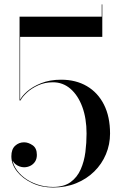

<svg xmlns="http://www.w3.org/2000/svg" viewBox="-20 -824 540 854"><path d="M216 10Q165 10 123 -9.8Q81 -29.5 55.8 -61.2Q30.5 -93 30.5 -129Q30.5 -160 47.2 -175.5Q64 -191 87 -191Q106 -191 125 -178Q144 -165 144 -135Q144 -117.5 136 -105.2Q128 -93 115 -86.5Q102 -80 87 -80Q77.5 -80 67.5 -83.5Q57.5 -87 49.5 -93.2Q41.5 -99.5 36.5 -108.8Q31.5 -118 31.5 -129H34Q34 -102 48.2 -77.8Q62.5 -53.5 87.5 -34.2Q112.5 -15 145.5 -3.8Q178.5 7.5 216 7.5Q264.5 7.5 294 -14Q323.5 -35.5 339 -70.8Q354.5 -106 359.8 -147.5Q365 -189 365 -230Q365 -297.5 346 -348.8Q327 -400 293.5 -429Q260 -458 215.5 -458Q179.5 -458 149.8 -444.5Q120 -431 99.8 -412.2Q79.5 -393.5 71 -377H68Q76 -395.5 100.2 -417Q124.5 -438.5 163 -454Q201.5 -469.5 252 -469.5Q317.5 -469.5 366.5 -440.8Q415.5 -412 442.5 -358.5Q469.5 -305 469.5 -230Q469.5 -181.5 451.2 -138Q433 -94.5 399.2 -61.2Q365.5 -28 319 -9Q272.5 10 216 10ZM67 -377V-750H432.5V-804.5H435V-660H69.5V-377Z"/></svg>

Font: Bodoni Moda 72pt
Style: Regular
Weight: 400
Designer: Owen Earl
Foundry: indestructible type
Version: Version 2.005